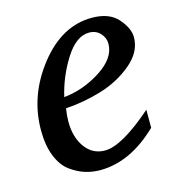

<svg xmlns="http://www.w3.org/2000/svg" viewBox="-82 -565 599 649"><g transform="rotate(-15 217.0 -240.5)"><path d="M417 -393Q417 -342 369.5 -302Q322 -262 259.5 -243Q197 -224 133 -220Q129 -194 129 -174Q129 -119 155 -83.5Q181 -48 224 -48Q283 -48 394 -145V-82Q297 12 191 12Q165 12 140 4.5Q115 -3 89 -21.5Q63 -40 47.5 -78Q32 -116 32 -170Q32 -291 111.5 -392Q191 -493 296 -493Q357 -493 387 -458.5Q417 -424 417 -393ZM328 -394Q328 -415 313 -431Q298 -447 274 -447Q229 -447 191 -387Q153 -327 137 -258Q206 -265 267 -304.5Q328 -344 328 -394Z"/></g></svg>

Font: Veleka
Style: Italic
Weight: 400
Italic angle: -12°
Designer: Stefan Peev, Context Ltd, 2016; SIL International, 1997-2014.
Foundry: Stefan Peev, Context Ltd, 2016
Version: Version 1.000